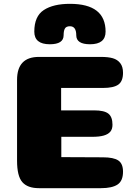

<svg xmlns="http://www.w3.org/2000/svg" viewBox="-20 -982 712 1002"><path d="M471 -406Q524 -406 545.5 -389Q567 -372 567 -331Q567 -308 555.5 -294.5Q544 -281 521 -274.5Q498 -268 462 -268H300V-162L517 -161Q573 -161 597.5 -144.5Q622 -128 622 -86Q622 -38 593.5 -19Q565 0 507 0H183Q124 0 96.5 -31.5Q69 -63 69 -143V-565Q69 -685 183 -685H507Q545 -685 569 -678Q593 -671 607.5 -652.5Q622 -634 622 -602Q622 -558 597.5 -540.5Q573 -523 517 -523H299V-406ZM345 -845Q378 -845 378 -798Q378 -751 450 -751Q531 -751 531 -817Q531 -962 345 -962Q258 -962 208.5 -929.5Q159 -897 159 -817Q159 -751 240 -751Q312 -751 312 -798Q312 -822 319 -833.5Q326 -845 345 -845Z"/></svg>

Font: Coiny 2.0
Style: Regular
Weight: 400
Version: Version 1.001 July 11, 2018